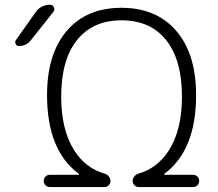

<svg xmlns="http://www.w3.org/2000/svg" viewBox="-20 -796 902 795"><path d="M127.9 -746.1Q149.4 -776.4 187.5 -776.4Q198.2 -776.4 203.1 -766.1Q208 -755.9 201.2 -747.1L107.4 -628.9Q88.9 -605.5 58.6 -605.5Q48.8 -605.5 44.9 -614.3Q43 -618.2 43 -621.1Q43 -626 45.9 -629.9ZM304.7 -72.3Q306.6 -72.3 307.1 -73.7Q307.6 -75.2 306.6 -76.2Q174.8 -172.9 174.8 -402.3Q174.8 -572.3 256.3 -668Q337.9 -763.7 482.9 -763.7Q627.9 -763.7 710 -668Q792 -572.3 792 -402.3Q792 -172.9 660.2 -76.2Q659.2 -75.2 659.7 -73.7Q660.2 -72.3 662.1 -72.3H779.3Q790 -72.3 797.4 -64.9Q804.7 -57.6 804.7 -46.9Q804.7 -36.1 797.4 -28.8Q790 -21.5 779.3 -21.5H554.7Q543.9 -21.5 536.6 -28.8Q529.3 -36.1 529.3 -46.9Q529.3 -56.6 536.1 -65.4Q543 -74.2 553.7 -77.1Q631.8 -99.6 679.7 -173.8Q733.4 -258.8 733.4 -395.5Q733.4 -547.9 668 -629.9Q602.5 -711.9 483.4 -711.9Q364.3 -711.9 298.8 -629.9Q233.4 -547.9 233.4 -395.5Q233.4 -258.8 287.1 -173.8Q334 -99.6 413.1 -77.1Q423.8 -74.2 430.7 -65.4Q437.5 -56.6 437.5 -46.9Q437.5 -36.1 430.2 -28.8Q422.9 -21.5 412.1 -21.5H186.5Q175.8 -21.5 168.5 -28.8Q161.1 -36.1 161.1 -46.9Q161.1 -57.6 168.5 -64.9Q175.8 -72.3 186.5 -72.3Z"/></svg>

Font: irohamaru Light
Style: Regular
Weight: 200
Designer: [Source Han Sans]
Ryoko NISHIZUKA  (kana & ideographs); Paul D. Hunt (Latin, Greek & Cyrillic); Wenlong ZHANG  (bopomofo
Version: Version 1.01